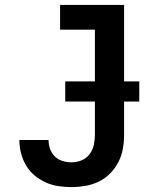

<svg xmlns="http://www.w3.org/2000/svg" viewBox="-20 -755 640 783"><path d="M272 8Q245 8 218 4Q191 0 166.5 -11Q142 -22 121 -39.5Q100 -57 86.5 -80Q73 -103 66 -129.5Q59 -156 59 -183Q59 -183 59 -183.5Q59 -184 59 -184H178Q178 -184 178 -184Q178 -184 178 -184Q178 -165 184.5 -147Q191 -129 204 -116.5Q217 -104 235 -98.5Q253 -93 272 -93Q293 -93 312.5 -101Q332 -109 345 -126Q358 -143 362.5 -163.5Q367 -184 367 -205V-634H225V-735H486V-205Q486 -176 481 -148Q476 -120 463 -94.5Q450 -69 429.5 -48Q409 -27 383 -14.5Q357 -2 328.5 3Q300 8 272 8ZM548 -341H246V-423H548Z"/></svg>

Font: Iosevka Curly Extended
Style: Bold
Weight: 700
Width: 7
Monospace: yes
Designer: Belleve Invis
Foundry: Belleve Invis
Version: Version 11.1.0; ttfautohint (v1.8.3)